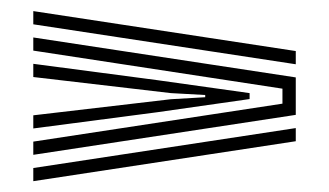

<svg xmlns="http://www.w3.org/2000/svg" viewBox="-20 -540 593 346"><path d="M40 -496.2V-520L513 -448V-424.2ZM40 -261V-284.8L489 -353.2V-380.2L40 -448.8V-472.5L513 -400.5V-333ZM40 -308.5V-332.2L288 -361.2L349.8 -364.8V-368.8L288 -372.2L40 -401.2V-425L263.8 -395.5L429.8 -372.2V-361.5L263.8 -337.8ZM40 -213.5V-237.2L513 -309.2V-285.5Z"/></svg>

Font: Big Shoulders Inline Display Thin Black
Style: Regular
Weight: 900
Version: Version 2.002